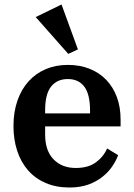

<svg xmlns="http://www.w3.org/2000/svg" viewBox="-20 -823 596 855"><path d="M290 12Q230 12 183.5 -8Q137 -28 105 -64.5Q73 -101 56.5 -151.5Q40 -202 40 -262Q40 -324 57.5 -374.5Q75 -425 107 -460.5Q139 -496 183.5 -515Q228 -534 282 -534Q336 -534 379.5 -516.5Q423 -499 453.5 -467Q484 -435 500.5 -390.5Q517 -346 517 -291V-260H181V-224Q181 -152 218.5 -113.5Q256 -75 317 -75Q373 -75 407 -100Q441 -125 457 -162L506 -132Q497 -107 479.5 -81.5Q462 -56 435.5 -35Q409 -14 373 -1Q337 12 290 12ZM181 -318H381V-331Q381 -403 355.5 -437Q330 -471 282 -471Q234 -471 207.5 -437.5Q181 -404 181 -332ZM139 -747 254 -803 327 -603 284 -583Z"/></svg>

Font: IBM Plex Serif SemiBold
Style: Regular
Weight: 600
Designer: Mike Abbink, Paul van der Laan, Pieter van Rosmalen
Foundry: Bold Monday
Version: Version 2.5